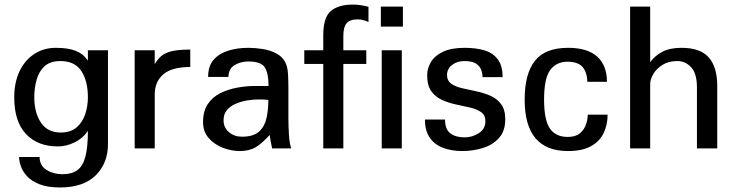

<svg xmlns="http://www.w3.org/2000/svg" viewBox="-20 -657 3254 850"><path d="M369.1 -225.6Q369.1 -187.5 357.4 -151.9Q345.7 -116.2 319.3 -93.3Q293 -70.3 249 -70.3Q190.4 -70.3 161.1 -114.3Q131.8 -158.2 131.8 -226.6Q131.8 -267.6 142.1 -304.2Q152.3 -340.8 177.2 -363.8Q202.1 -386.7 247.1 -386.7Q311.5 -386.7 340.3 -342.3Q369.1 -297.9 369.1 -225.6ZM458 -19.5V-434.6H369.1V-388.7Q348.6 -418.9 314.9 -432.1Q281.2 -445.3 227.5 -445.3Q172.9 -445.3 130.9 -417.5Q88.9 -389.6 65.9 -340.3Q43 -291 43 -226.6Q43 -119.1 94.7 -64Q146.5 -8.8 236.3 -8.8Q274.4 -8.8 311.5 -27.3Q348.6 -45.9 369.1 -78.1Q369.1 -4.9 357.9 37.1Q346.7 79.1 321.8 96.7Q296.9 114.3 256.8 114.3Q216.8 114.3 186 95.2Q155.3 76.2 155.3 38.1H64.5Q64.5 55.7 72.3 78.6Q80.1 101.6 99.6 123Q119.1 144.5 154.8 158.7Q190.4 172.9 245.1 172.9Q349.6 172.9 403.8 119.1Q458 65.4 458 -19.5Z M822.3 -360.4V-437.5Q769.5 -437.5 739.7 -430.2Q710 -422.9 693.8 -408.7Q677.7 -394.5 665 -373V-434.6H576.2V0H665V-238.3Q665 -294.9 702.6 -327.6Q740.2 -360.4 822.3 -360.4Z M1168 -214.8Q1168 -170.9 1159.7 -133.8Q1151.4 -96.7 1126.5 -74.2Q1101.6 -51.8 1050.8 -51.8Q1017.6 -51.8 993.7 -71.8Q969.7 -91.8 969.7 -125Q969.7 -152.3 984.9 -169.9Q1000 -187.5 1023.9 -197.8Q1047.9 -208 1074.7 -212.4Q1101.6 -216.8 1125 -216.8Q1134.8 -216.8 1147.5 -216.3Q1160.2 -215.8 1168 -214.8ZM1269.5 0Q1261.7 -20.5 1259.3 -58.6Q1256.8 -96.7 1256.8 -130.9V-261.7Q1256.8 -292 1255.4 -322.8Q1253.9 -353.5 1248 -369.1Q1236.3 -401.4 1207.5 -418Q1178.7 -434.6 1144 -439.9Q1109.4 -445.3 1079.1 -445.3Q1032.2 -445.3 991.7 -433.1Q951.2 -420.9 926.3 -393.1Q901.4 -365.2 901.4 -316.4H991.2Q992.2 -353.5 1019 -369.1Q1045.9 -384.8 1080.1 -384.8Q1136.7 -384.8 1152.8 -357.9Q1168.9 -331.1 1168.9 -276.4H1108.4Q1070.3 -276.4 1030.3 -269Q990.2 -261.7 955.6 -244.6Q920.9 -227.5 899.9 -196.3Q878.9 -165 878.9 -116.2Q878.9 -74.2 903.8 -45.9Q928.7 -17.6 966.3 -2.9Q1003.9 11.7 1042 11.7Q1084 11.7 1112.3 -5.4Q1140.6 -22.5 1173.8 -59.6Q1175.8 -44.9 1178.7 -29.8Q1181.6 -14.6 1184.6 0Z M1611.3 -559.6V-627Q1592.8 -631.8 1575.7 -634.3Q1558.6 -636.7 1542 -636.7Q1478.5 -636.7 1444.8 -608.4Q1411.1 -580.1 1411.1 -501V-434.6H1327.1V-374H1411.1V0H1500V-374H1601.6V-434.6H1500V-498Q1500 -537.1 1514.6 -554.2Q1529.3 -571.3 1563.5 -571.3Q1577.1 -571.3 1588.9 -567.9Q1600.6 -564.5 1611.3 -559.6Z M1758.8 0V-434.6H1669.9V0ZM1763.7 -539.1V-627.9H1666V-539.1Z M2216.8 -128.9Q2216.8 -171.9 2198.2 -196.3Q2179.7 -220.7 2150.4 -233.4Q2121.1 -246.1 2087.9 -252.9Q2054.7 -259.8 2025.4 -266.6Q1996.1 -273.4 1977.5 -286.6Q1959 -299.8 1959 -325.2Q1959 -351.6 1981 -369.1Q2002.9 -386.7 2035.2 -386.7Q2069.3 -386.7 2086.4 -376Q2103.5 -365.2 2109.9 -349.1Q2116.2 -333 2116.2 -315.4H2205.1Q2205.1 -366.2 2183.6 -394.5Q2162.1 -422.9 2124.5 -434.1Q2086.9 -445.3 2038.1 -445.3Q1977.5 -445.3 1940.9 -427.7Q1904.3 -410.2 1887.7 -382.3Q1871.1 -354.5 1871.1 -324.2Q1871.1 -278.3 1889.6 -252.9Q1908.2 -227.5 1937.5 -214.4Q1966.8 -201.2 1999.5 -194.3Q2032.2 -187.5 2061.5 -180.7Q2090.8 -173.8 2109.9 -160.6Q2128.9 -147.5 2128.9 -121.1Q2128.9 -85.9 2099.6 -67.4Q2070.3 -48.8 2037.1 -48.8Q1998 -48.8 1974.1 -66.4Q1950.2 -84 1950.2 -127.9H1861.3Q1861.3 -77.1 1883.3 -46.4Q1905.3 -15.6 1942.9 -2Q1980.5 11.7 2026.4 11.7Q2073.2 11.7 2116.7 -1.5Q2160.2 -14.6 2188.5 -45.4Q2216.8 -76.2 2216.8 -128.9Z M2494.1 11.7Q2302.7 11.7 2302.7 -215.8Q2302.7 -330.1 2348.1 -387.7Q2393.6 -445.3 2495.1 -445.3Q2581.1 -445.3 2624 -406.2Q2667 -367.2 2667 -294.9Q2645.5 -294.9 2623.5 -294.9Q2601.6 -294.9 2580.1 -294.9Q2579.1 -337.9 2558.6 -360.8Q2538.1 -383.8 2492.2 -383.8Q2443.4 -383.8 2416 -347.2Q2388.7 -310.5 2388.7 -216.8Q2388.7 -125 2414.6 -87.9Q2440.4 -50.8 2493.2 -50.8Q2528.3 -50.8 2547.4 -66.9Q2566.4 -83 2574.2 -106Q2582 -128.9 2582 -149.4Q2604.5 -149.4 2626.5 -149.4Q2648.4 -149.4 2669.9 -149.4Q2669.9 -105.5 2652.8 -68.8Q2635.7 -32.2 2597.2 -10.3Q2558.6 11.7 2494.1 11.7Z M3155.3 0V-276.4Q3155.3 -360.4 3117.7 -402.8Q3080.1 -445.3 2997.1 -445.3Q2946.3 -445.3 2913.1 -428.2Q2879.9 -411.1 2858.4 -381.8V-627.9H2769.5V0H2858.4V-285.2Q2858.4 -305.7 2872.1 -329.1Q2885.7 -352.5 2912.6 -369.6Q2939.5 -386.7 2978.5 -386.7Q3014.6 -386.7 3040 -358.9Q3065.4 -331.1 3065.4 -270.5V0Z"/></svg>

Font: Namkio Khamti Book
Style: Regular
Weight: 500
Designer: Debbi Hosken
Foundry: SIL International
Version: Version 3.917